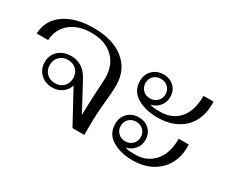

<svg xmlns="http://www.w3.org/2000/svg" viewBox="-93 -847 1337 1124"><g transform="rotate(30 576.0 -285.0)"><path d="M555 -342Q555 -305 548 -236Q538 -152 538 -52V0H458L339 -219Q329 -186 301 -166Q273 -146 236 -146Q188 -146 156 -176.5Q124 -207 124 -253Q124 -302 157 -332Q190 -362 243 -362Q325 -362 369 -277L467 -94Q470 -203 473 -253Q478 -325 478 -350Q478 -437 424 -488Q370 -539 277 -539Q189 -539 135 -494.5Q81 -450 77 -375H0Q3 -465 77 -517.5Q151 -570 274 -570Q405 -570 480 -509Q555 -448 555 -342ZM316 -254Q316 -289 294 -311Q272 -333 237 -333Q203 -333 180.5 -311Q158 -289 158 -254Q158 -220 180 -198Q202 -176 237 -176Q272 -176 294 -198Q316 -220 316 -254Z M662 -438Q662 -482 691 -510.5Q720 -539 764 -539Q808 -539 835.5 -512Q863 -485 863 -442Q863 -407 841 -380.5Q819 -354 784 -347Q799 -342 814 -340.5Q829 -339 854 -339Q935 -339 981.5 -392.5Q1028 -446 1028 -547H1096V-529Q1096 -462 1068 -411Q1040 -360 985.5 -331Q931 -302 855 -302Q776 -302 719 -335.5Q662 -369 662 -438ZM831 -443Q831 -472 811.5 -490.5Q792 -509 763 -509Q734 -509 715 -490.5Q696 -472 696 -443Q696 -415 715 -396Q734 -377 763 -377Q792 -377 811.5 -396Q831 -415 831 -443ZM662 -148Q662 -192 691 -220.5Q720 -249 764 -249Q808 -249 835.5 -222Q863 -195 863 -152Q863 -117 841 -90.5Q819 -64 784 -57Q799 -52 814 -50.5Q829 -49 854 -49Q931 -49 979.5 -103Q1028 -157 1028 -257H1096V-239Q1096 -173 1066.5 -121.5Q1037 -70 982.5 -41Q928 -12 855 -12Q776 -12 719 -45.5Q662 -79 662 -148ZM831 -153Q831 -182 811.5 -200.5Q792 -219 763 -219Q734 -219 715 -200.5Q696 -182 696 -153Q696 -125 715 -106Q734 -87 763 -87Q792 -87 811.5 -106Q831 -125 831 -153Z"/></g></svg>

Font: Fahkwang Light
Style: Regular
Weight: 300
Version: Version 1.000; ttfautohint (v1.6)